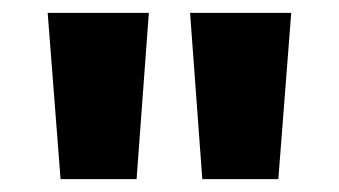

<svg xmlns="http://www.w3.org/2000/svg" viewBox="-20 -734 526 298"><path d="M211 -714H54L74 -456H192ZM432 -714H275L294 -456H412Z"/></svg>

Font: Noto Sans Georgian SemiCondensed ExtraBold
Style: Regular
Weight: 800
Width: 4
Designer: Monotype Design Team, Akaki Razmadze
Foundry: Google LLC
Version: Version 2.005